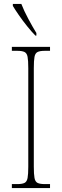

<svg xmlns="http://www.w3.org/2000/svg" viewBox="-20 -951 315 971"><path d="M40 0V-20H67Q92 -20 104 -26Q116 -32 119.5 -51Q123 -70 123 -108V-606Q123 -645 119.5 -663.5Q116 -682 104 -688Q92 -694 67 -694H40V-714H233V-694H207Q182 -694 170 -688Q158 -682 154.5 -663.5Q151 -645 151 -606V-108Q151 -70 154.5 -51Q158 -32 170 -26Q182 -20 207 -20H233V0ZM159 -771Q141 -789 118 -817.5Q95 -846 75 -875Q55 -904 45 -921V-931H88Q101 -897 123.5 -855Q146 -813 164 -784V-771Z"/></svg>

Font: Noto Serif Sinhala Condensed Thin
Style: Regular
Weight: 100
Width: 3
Designer: Jelle Bosma - Monotype Design Team
Foundry: Monotype Imaging Inc.
Version: Version 2.007; ttfautohint (v1.8.4.7-5d5b)